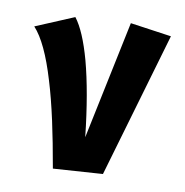

<svg xmlns="http://www.w3.org/2000/svg" viewBox="-71 -666 715 741"><g transform="rotate(10 286.0 -295.5)"><path d="M168 -584Q205 -536 235 -427Q267 -308 286 -134L383 -598L544 -575L378 -6L184 7Q166 -96 149 -174Q130 -261 110 -326Q68 -467 18 -521Z"/></g></svg>

Font: Xiangcui Wave Sans Xiangcui Wave Sans
Style: Regular
Weight: 800
Width: 3
Version: Version 0.920;March 28, 2024;FontCreator 14.0.0.2814 64-bit